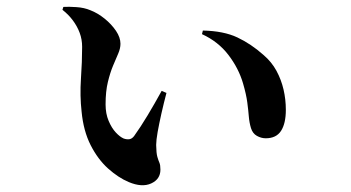

<svg xmlns="http://www.w3.org/2000/svg" viewBox="-20 -535 1040 569"><path d="M223.4 -396.1Q223.4 -418.2 216.2 -437.5Q209.1 -456.7 196.3 -474Q183.6 -491.3 165.1 -505.9L167.7 -514.5Q183.6 -515.5 206.6 -513.9Q229.5 -512.4 247.7 -504.7Q269.2 -496.5 289.9 -479.9Q310.5 -463.2 323.8 -443.5Q337 -423.8 337 -405.2Q337 -391.5 330.3 -376.1Q323.5 -360.6 315 -340.2Q306.4 -319.7 299.7 -292Q292.9 -264.3 292.9 -225.5Q292.9 -198.1 301.9 -176.9Q310.8 -155.7 323.1 -142.5Q335.4 -129.3 346.3 -124.6Q355.1 -121.4 363 -122.4Q371 -123.4 377.4 -131.8Q396.6 -158.4 417.3 -192.9Q438 -227.3 459.1 -265.7L473.3 -259.6Q465.3 -229.1 458.4 -198.8Q451.6 -168.5 447.2 -144Q442.9 -119.6 442.8 -105.4Q443.2 -80.9 446.3 -70.2Q449.4 -59.5 452.4 -52.8Q455.4 -46.1 455.4 -32.2Q455.4 -3.9 428.1 8.6Q400.9 21.1 361.4 4.5Q330.6 -8.5 300.3 -35.6Q270 -62.8 248.6 -104.9Q227.2 -147.1 221.8 -204.3Q216.5 -251.2 219.9 -302Q223.4 -352.8 223.4 -396.1ZM578.6 -433.8 581.2 -444.5Q642.9 -443.2 683.4 -424.1Q723.9 -405 760.6 -372.4Q784.8 -351.8 799.2 -325.4Q813.5 -298.9 820.3 -269.6Q827.1 -240.3 827.1 -209.4Q827.1 -169.2 812.9 -147.2Q798.7 -125.2 767.5 -125.2Q754.1 -125.2 741.4 -132.3Q728.7 -139.4 723.8 -155.3Q718.9 -171.5 717.4 -189.5Q716 -207.5 712.9 -231.1Q709.9 -254.8 700.2 -288.1Q687.2 -332.5 657 -372.1Q626.8 -411.7 578.6 -433.8Z"/></svg>

Font: Noto Serif TC
Style: Regular
Weight: 200
Designer: Ryoko NISHIZUKA 西塚涼子 (kana & ideographs); Frank Grießhammer (Latin, Greek & Cyrillic); Wenlong ZHANG 张文龙 (bopomofo); San
Foundry: Adobe
Version: Version 2.001;hotconv 1.1.0;makeotfexe 2.6.0